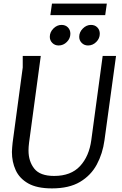

<svg xmlns="http://www.w3.org/2000/svg" viewBox="-20 -1034 678 1064"><path d="M206 -724 141 -243Q138 -219 138 -200Q138 -140 170 -99.5Q202 -59 280 -59Q373 -59 423.5 -113.5Q474 -168 486 -258L549 -724H623L559 -257Q549 -183 516.5 -122.5Q484 -62 423.5 -26Q363 10 268 10Q185 10 136.5 -17.5Q88 -45 67 -91Q46 -137 46 -192Q46 -204 47.5 -217.5Q49 -231 50 -244L106 -660V-724ZM268 -1014H572L563 -950H259ZM370 -847Q370 -821 350.5 -801.5Q331 -782 305 -782Q284 -782 270 -796Q256 -810 256 -830Q256 -856 276 -876Q296 -896 321 -896Q343 -896 356.5 -882Q370 -868 370 -847ZM533 -847Q533 -821 513.5 -801.5Q494 -782 468 -782Q447 -782 433 -796Q419 -810 419 -830Q419 -856 439 -876Q459 -896 484 -896Q506 -896 519.5 -882Q533 -868 533 -847Z"/></svg>

Font: Rosario Light
Style: Italic
Weight: 300
Italic angle: -8.05°
Designer: Hector Gatti
Foundry: Omnibus Type
Version: Version 1.101; ttfautohint (v1.8.1.43-b0c9)